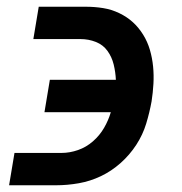

<svg xmlns="http://www.w3.org/2000/svg" viewBox="-20 -550 540 570"><path d="M7 0 23 -96H163Q187 -96 211.5 -104.5Q236 -113 256 -130.5Q276 -148 289 -170.5Q302 -193 309 -217H112L128 -313H324Q323 -336 317.5 -358.5Q312 -381 299 -399Q286 -417 264.5 -425.5Q243 -434 219 -434H79L95 -530H235Q261 -530 286 -526Q311 -522 334 -511Q357 -500 374.5 -484Q392 -468 405 -447Q418 -426 425 -402Q432 -378 434.5 -352.5Q437 -327 435.5 -301Q434 -275 430 -249Q424 -216 414 -183Q404 -150 384.5 -120Q365 -90 338 -66Q311 -42 279.5 -27Q248 -12 214 -6Q180 0 147 0Z"/></svg>

Font: Iosevka Curly Slab Oblique
Style: Bold
Weight: 700
Italic angle: -9°
Monospace: yes
Designer: Belleve Invis
Foundry: Belleve Invis
Version: Version 11.1.0; ttfautohint (v1.8.3)